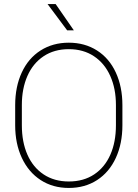

<svg xmlns="http://www.w3.org/2000/svg" viewBox="-20 -919 681 949"><path d="M215 -899H255L345 -769H312ZM320 10Q241 10 181 -29Q121 -68 88 -138.5Q55 -209 55 -300V-399Q55 -490 87.5 -560.5Q120 -631 180.5 -669.5Q241 -708 320 -708Q399 -708 459.5 -669.5Q520 -631 552.5 -560.5Q585 -490 585 -399V-300Q585 -209 552.5 -138.5Q520 -68 460 -29Q400 10 320 10ZM320 -676Q248 -676 195.5 -641Q143 -606 115.5 -543.5Q88 -481 88 -400V-300Q88 -217 115.5 -154.5Q143 -92 195.5 -57Q248 -22 320 -22Q393 -22 445.5 -57Q498 -92 525.5 -154.5Q553 -217 553 -300V-400Q553 -481 525 -543.5Q497 -606 444.5 -641Q392 -676 320 -676Z"/></svg>

Font: Freesentation 1 Thin
Style: Regular
Weight: 250
Designer: glyphs from Roboto by Christian Robertson / Hangul glyphs from Noto Sans CJK(Source Han Sans) by Jang Soo-young and Kang
Foundry: PT&
Version: Version 2.001